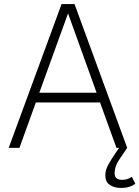

<svg xmlns="http://www.w3.org/2000/svg" viewBox="-20 -730 688 948"><path d="M23 0 284 -710H348L608 0H555L474 -224H157L76 0ZM174 -272H457L316 -664ZM578 198Q544 198 522 183Q500 168 500 135Q500 109 515.5 81.5Q531 54 551 25L577 -13L608 0L579 43Q562 66 554 85.5Q546 105 546 125Q546 144 556.5 151Q567 158 582 158Q611 158 631 143L648 177Q621 198 578 198Z"/></svg>

Font: Geist ExtLt
Style: Regular
Weight: 400
Designer: Basement.studio, Andrés Briganti, Mateo Zaragoza
Foundry: Basement.studio, Vercel, Andrés Briganti, Guido Ferreyra, Mateo Zaragoza
Version: Version 1.401